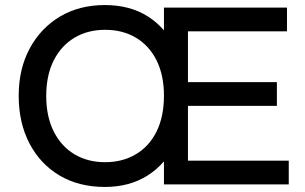

<svg xmlns="http://www.w3.org/2000/svg" viewBox="-20 -730 1207 760"><path d="M395 10Q292 10 215.5 -35.5Q139 -81 96.5 -162.5Q54 -244 54 -351Q54 -457 97.5 -538Q141 -619 217.5 -664.5Q294 -710 395 -710Q495 -710 566 -664.5Q637 -619 675.5 -537.5Q714 -456 714 -350Q714 -244 675 -162.5Q636 -81 564.5 -35.5Q493 10 395 10ZM396 -88Q465 -88 518 -119.5Q571 -151 600 -210Q629 -269 629 -351Q629 -432 600 -490.5Q571 -549 518.5 -580.5Q466 -612 396 -612Q327 -612 274.5 -580.5Q222 -549 192.5 -490.5Q163 -432 163 -350Q163 -269 192.5 -210Q222 -151 274.5 -119.5Q327 -88 396 -88ZM629 0V-700H1116V-606H724V-405H1076V-311H724V-94H1123V0Z"/></svg>

Font: REM
Style: Regular
Weight: 400
Designer: Octavio Pardo
Foundry: Ashler Design
Version: Version 1.005;gftools[0.9.28]